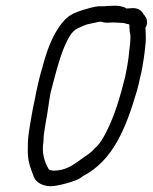

<svg xmlns="http://www.w3.org/2000/svg" viewBox="-20 -658 538 676"><path d="M86 -220C81 -189 77 -164 78 -137C76 -95 86 -70 97 -41C102 -23 117 -10 138 -5C161 2 192 -7 212 -12C232 -18 256 -24 272 -38C377 -92 423 -205 462 -338L465 -349C468 -360 470 -370 472 -379C475 -393 479 -407 481 -420C485 -444 489 -468 491 -491C495 -516 493 -541 492 -561C492 -562 494 -563 495 -565C501 -583 496 -595 489 -604L487 -605C480 -620 467 -632 440 -629L425 -628C418 -634 410 -634 400 -637C396 -637 391 -638 386 -638C377 -638 368 -637 358 -637C353 -636 349 -636 344 -636H326C309 -634 289 -628 272 -623C248 -615 231 -609 213 -593C173 -554 148 -492 131 -427C120 -392 109 -344 102 -305C99 -290 95 -275 93 -261ZM158 -331C172 -385 187 -446 206 -492C218 -518 230 -547 253 -558L273 -567C277 -569 282 -570 286 -572L314 -578C319 -579 323 -580 327 -581C329 -581 333 -581 335 -582C342 -580 348 -578 358 -578C365 -578 371 -579 378 -579C386 -579 393 -578 399 -578C404 -578 409 -577 414 -577C417 -577 420 -576 426 -574C428 -574 430 -573 432 -573C433 -573 434 -572 435 -572V-568L436 -567C435 -559 437 -552 437 -544C441 -533 439 -519 438 -503C437 -498 437 -493 436 -487C434 -467 432 -447 428 -426C426 -413 423 -401 421 -389C404 -320 384 -252 356 -197C344 -173 332 -151 313 -135C301 -121 288 -113 272 -102C244 -82 220 -62 183 -58C178 -58 173 -57 168 -57L165 -58C157 -58 152 -60 150 -65C137 -88 126 -120 133 -159C133 -167 134 -174 134 -181C136 -192 137 -204 139 -215L146 -255C150 -279 153 -305 158 -331Z"/></svg>

Font: Scribbler
Style: Ita
Weight: 400
Designer: Mew Too
Foundry: Cannot Into Space Fonts
Version: Version 1.001